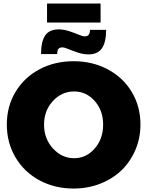

<svg xmlns="http://www.w3.org/2000/svg" viewBox="-20 -1064 842 1098"><path d="M249 -1043.9H555.2V-935.1H249ZM586.9 -893.1Q586.9 -822.3 562.7 -787.6Q538.6 -752.9 485.8 -752.9Q457 -752.9 426.5 -762.9Q396 -772.9 372.3 -783Q348.6 -793 336.9 -793Q320.3 -793 313.7 -783.7Q307.1 -774.4 307.1 -754.9H214.8Q214.8 -826.2 238.3 -861.1Q261.7 -896 315.9 -896Q344.2 -896 374.8 -886Q405.3 -876 429 -866Q452.6 -856 463.9 -856Q480.5 -856 487.3 -865.2Q494.1 -874.5 495.1 -893.1ZM400.9 -713.9Q509.3 -713.9 596.9 -667Q684.6 -620.1 733.9 -537.4Q783.2 -454.6 783.2 -352.1Q783.2 -274.4 754.2 -206.5Q725.1 -138.7 674.8 -90.1Q624.5 -41.5 553.5 -13.7Q482.4 14.2 400.9 14.2Q292.5 14.2 205.1 -33.2Q117.7 -80.6 68.4 -164.3Q19 -248 19 -352.1Q19 -455.1 68.4 -537.8Q117.7 -620.6 204.8 -667.2Q292 -713.9 400.9 -713.9ZM403.8 -541Q333 -541 282.5 -486.3Q231.9 -431.6 231.9 -351.1Q231.9 -270.5 283 -214.8Q334 -159.2 403.8 -159.2Q473.1 -159.2 521.5 -214.6Q569.8 -270 569.8 -351.1Q569.8 -432.1 521.5 -486.6Q473.1 -541 403.8 -541Z"/></svg>

Font: Montserrat arm ExtraBold
Style: Regular
Weight: 800
Designer: Julieta Ulanovsky
Foundry: Julieta Ulanovsky
Version: Version 6.000;PS 006.000;hotconv 1.0.88;makeotf.lib2.5.64775